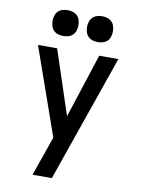

<svg xmlns="http://www.w3.org/2000/svg" viewBox="-102 -1028 804 1096"><g transform="rotate(10 300.0 -480.0)"><path d="M165 0Q179 -40 193 -80Q207 -120 221 -160L245 -229L67 -735H178L301 -363L422 -735H533L277 0ZM400 -810Q385 -810 370 -814.5Q355 -819 344.5 -829.5Q334 -840 329.5 -855Q325 -870 325 -885Q325 -900 329.5 -915Q334 -930 344.5 -940.5Q355 -951 370 -955.5Q385 -960 400 -960Q415 -960 430 -955.5Q445 -951 455.5 -940.5Q466 -930 470.5 -915Q475 -900 475 -885Q475 -870 470.5 -855Q466 -840 455.5 -829.5Q445 -819 430 -814.5Q415 -810 400 -810ZM200 -810Q185 -810 170 -814.5Q155 -819 144.5 -829.5Q134 -840 129.5 -855Q125 -870 125 -885Q125 -900 129.5 -915Q134 -930 144.5 -940.5Q155 -951 170 -955.5Q185 -960 200 -960Q215 -960 230 -955.5Q245 -951 255.5 -940.5Q266 -930 270.5 -915Q275 -900 275 -885Q275 -870 270.5 -855Q266 -840 255.5 -829.5Q245 -819 230 -814.5Q215 -810 200 -810Z"/></g></svg>

Font: Zed Mono Semibold Extended
Style: Regular
Weight: 600
Width: 7
Monospace: yes
Designer: Belleve Invis
Foundry: Belleve Invis
Version: Version 1.0.0; ttfautohint (v1.8.4)